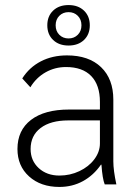

<svg xmlns="http://www.w3.org/2000/svg" viewBox="-20 -729 546 759"><path d="M49 -140Q49 -214 102.5 -255Q156 -296 253 -296H375V-326Q375 -393 340.5 -428.5Q306 -464 241 -464Q197 -464 160 -443Q123 -422 100 -384L68 -419Q96 -463 141.5 -486.5Q187 -510 245 -510Q331 -510 379.5 -463.5Q428 -417 428 -335V-91Q428 -56 440 0H394Q385 -22 381 -78H379Q350 -36 308 -13Q266 10 215 10Q141 10 95 -31.5Q49 -73 49 -140ZM375 -162V-253H250Q180 -253 140.5 -223Q101 -193 101 -140Q101 -94 133 -64.5Q165 -35 215 -35Q257 -35 294 -52.5Q331 -70 353 -99.5Q375 -129 375 -162ZM167 -629Q167 -665 190 -687Q213 -709 251 -709Q289 -709 312 -687Q335 -665 335 -629Q335 -593 312 -571Q289 -549 251 -549Q213 -549 190 -571Q167 -593 167 -629ZM302 -629Q302 -652 287.5 -666.5Q273 -681 251 -681Q229 -681 214.5 -666.5Q200 -652 200 -629Q200 -606 214.5 -591.5Q229 -577 251 -577Q273 -577 287.5 -591.5Q302 -606 302 -629Z"/></svg>

Font: Sarabun ExtraLight
Style: Regular
Weight: 275
Designer: Suppakit Chalermlarp | Katatrad Co.,Ltd.
Foundry: Cadson Demak Co.,Ltd.
Version: Version 1.000; ttfautohint (v1.6)